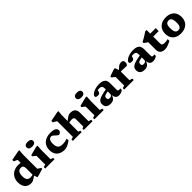

<svg xmlns="http://www.w3.org/2000/svg" viewBox="520 -2619 4515 4515"><g transform="rotate(-45 2777.5 -362.0)"><path d="M413.5 -322.5Q413.5 -371 394.8 -395Q376 -419 332.5 -419Q295.5 -419 269.5 -402Q243.5 -385 230.2 -348.5Q217 -312 217 -252.5Q217 -196.5 230 -162Q243 -127.5 269.8 -111.8Q296.5 -96 337.5 -96Q362.5 -96 391.5 -101.8Q420.5 -107.5 448.5 -118.5V-85Q402 -52 371.2 -32.2Q340.5 -12.5 320.2 -2.8Q300 7 285 10Q270 13 255 13Q183.5 13 135.8 -16.5Q88 -46 64 -100.2Q40 -154.5 40 -228Q40 -294.5 62.8 -346.8Q85.5 -399 125.8 -435.5Q166 -472 219 -491Q272 -510 333 -510Q369 -510 398.8 -505.5Q428.5 -501 458.2 -490.2Q488 -479.5 522.5 -461L413.5 -452V-601Q407.5 -605 391.5 -612.5Q375.5 -620 356.8 -628Q338 -636 322.5 -642.5V-690L562 -737H601L590 -610V-129.5Q595 -126 605 -119Q615 -112 627.2 -104Q639.5 -96 651.2 -88.8Q663 -81.5 671.5 -76.5V-44.5L477 13H452.5L413.5 -91Z M877 -580Q823 -580 795.2 -600.8Q767.5 -621.5 767.5 -659.5Q767.5 -697.5 795.2 -717.2Q823 -737 877 -737Q931 -737 958.8 -717.2Q986.5 -697.5 986.5 -659.5Q986.5 -621.5 958.8 -600.8Q931 -580 877 -580ZM979 -510 969.5 -364.5V-66.5L1035.5 -46.5V0H726V-46.5L793 -66.5V-356Q787 -362 774.2 -372Q761.5 -382 746 -393.8Q730.5 -405.5 715.5 -416.5V-454.5L931.5 -510Z M1406.5 -510Q1476 -510 1516.5 -496.5Q1557 -483 1574.8 -460.5Q1592.5 -438 1592.5 -410.5Q1592.5 -387 1580.8 -369Q1569 -351 1551.5 -341.2Q1534 -331.5 1516 -331.5Q1506.5 -331.5 1491.8 -342Q1477 -352.5 1459.8 -368.2Q1442.5 -384 1425.2 -399.5Q1408 -415 1392.8 -425.8Q1377.5 -436.5 1367 -436.5Q1335.5 -436.5 1312.2 -422.5Q1289 -408.5 1276.5 -376.8Q1264 -345 1264 -291Q1264 -226 1280.5 -186.8Q1297 -147.5 1331.8 -130Q1366.5 -112.5 1422 -112.5Q1465.5 -112.5 1503 -119.5Q1540.5 -126.5 1579 -140.5L1583.5 -81.5Q1536.5 -47 1497.5 -26.2Q1458.5 -5.5 1425.8 3.8Q1393 13 1362.5 13Q1281 13 1222.5 -16.5Q1164 -46 1132.8 -102.5Q1101.5 -159 1101.5 -239Q1101.5 -298.5 1121 -348Q1140.5 -397.5 1179.2 -433.8Q1218 -470 1275 -490Q1332 -510 1406.5 -510Z M2009.5 -46.5 2057.5 -62.5V-309.5Q2057.5 -332.5 2049.8 -347Q2042 -361.5 2024.8 -368.8Q2007.5 -376 1978.5 -376Q1952.5 -376 1925.2 -371Q1898 -366 1874.5 -357.5L1862.5 -394Q1911 -434.5 1942 -458Q1973 -481.5 1993.8 -492.8Q2014.5 -504 2032 -507Q2049.5 -510 2071 -510Q2154 -510 2193.8 -469Q2233.5 -428 2233.5 -349.5V-66.5L2301.5 -46.5V0H2009.5ZM1939 0H1646V-46.5L1713 -66.5V-587.5Q1706.5 -593 1692 -601.8Q1677.5 -610.5 1658.8 -621Q1640 -631.5 1620.5 -642V-690L1861.5 -737H1900.5L1889.5 -610.5V-63L1939 -46.5Z M2514 -580Q2460 -580 2432.2 -600.8Q2404.5 -621.5 2404.5 -659.5Q2404.5 -697.5 2432.2 -717.2Q2460 -737 2514 -737Q2568 -737 2595.8 -717.2Q2623.5 -697.5 2623.5 -659.5Q2623.5 -621.5 2595.8 -600.8Q2568 -580 2514 -580ZM2616 -510 2606.5 -364.5V-66.5L2672.5 -46.5V0H2363V-46.5L2430 -66.5V-356Q2424 -362 2411.2 -372Q2398.5 -382 2383 -393.8Q2367.5 -405.5 2352.5 -416.5V-454.5L2568.5 -510Z M3080 -312 3074.5 -246.5Q3021.5 -239.5 2989 -231.5Q2956.5 -223.5 2939.8 -213.5Q2923 -203.5 2917.2 -190Q2911.5 -176.5 2911.5 -158.5Q2911.5 -126 2925.2 -112Q2939 -98 2973 -98Q2995.5 -98 3012.5 -105.8Q3029.5 -113.5 3039 -127Q3048.5 -140.5 3048.5 -158V-347Q3048.5 -391.5 3028.5 -413.2Q3008.5 -435 2961 -435Q2935.5 -435 2917.2 -433.2Q2899 -431.5 2885 -428L2913 -467.5Q2908.5 -445 2904.2 -427.5Q2900 -410 2895.2 -395.8Q2890.5 -381.5 2884.5 -369Q2876 -349.5 2858.2 -342.8Q2840.5 -336 2810.5 -336Q2777.5 -336 2761.8 -347.5Q2746 -359 2746 -377.5Q2746 -398 2766.5 -421Q2787 -444 2824.5 -464.2Q2862 -484.5 2913.2 -497.2Q2964.5 -510 3026 -510Q3100 -510 3143.5 -489.8Q3187 -469.5 3205.8 -431.8Q3224.5 -394 3224.5 -341.5V-120Q3224.5 -104.5 3229 -95.5Q3233.5 -86.5 3242.5 -82.5Q3251.5 -78.5 3265 -78.5Q3274 -78.5 3284.2 -80Q3294.5 -81.5 3307 -85.5V-31.5Q3278 -11.5 3244 0.5Q3210 12.5 3175 12.5Q3136.5 12.5 3110.5 -2.5Q3084.5 -17.5 3070.8 -48.8Q3057 -80 3054 -128.5L3060 -133Q3048.5 -80.5 3027 -48.2Q3005.5 -16 2973.2 -1.5Q2941 13 2896 13Q2821.5 13 2780.2 -21.2Q2739 -55.5 2739 -124Q2739 -159.5 2752.2 -187.2Q2765.5 -215 2801.5 -237.5Q2837.5 -260 2904.8 -278Q2972 -296 3080 -312Z M3755.5 -507.5Q3793 -507.5 3810.8 -487.2Q3828.5 -467 3828.5 -434.5Q3828.5 -397 3814 -374Q3799.5 -351 3784.5 -351Q3755 -351 3729.8 -352.5Q3704.5 -354 3679.5 -355.2Q3654.5 -356.5 3626.5 -356.5Q3612.5 -356.5 3601.8 -355Q3591 -353.5 3581.2 -349.2Q3571.5 -345 3559 -337L3544 -365Q3586.5 -410.5 3616.8 -438.5Q3647 -466.5 3670 -481.5Q3693 -496.5 3713.2 -502Q3733.5 -507.5 3755.5 -507.5ZM3595.5 -396V-68.5L3671 -46.5V0H3352.5V-46.5L3419.5 -66.5V-351.5Q3412.5 -358.5 3401 -368Q3389.5 -377.5 3374.2 -389Q3359 -400.5 3341.5 -414V-449L3523.5 -511H3555Z M4211.5 -312 4206 -246.5Q4153 -239.5 4120.5 -231.5Q4088 -223.5 4071.2 -213.5Q4054.5 -203.5 4048.8 -190Q4043 -176.5 4043 -158.5Q4043 -126 4056.8 -112Q4070.5 -98 4104.5 -98Q4127 -98 4144 -105.8Q4161 -113.5 4170.5 -127Q4180 -140.5 4180 -158V-347Q4180 -391.5 4160 -413.2Q4140 -435 4092.5 -435Q4067 -435 4048.8 -433.2Q4030.5 -431.5 4016.5 -428L4044.5 -467.5Q4040 -445 4035.8 -427.5Q4031.5 -410 4026.8 -395.8Q4022 -381.5 4016 -369Q4007.5 -349.5 3989.8 -342.8Q3972 -336 3942 -336Q3909 -336 3893.2 -347.5Q3877.5 -359 3877.5 -377.5Q3877.5 -398 3898 -421Q3918.5 -444 3956 -464.2Q3993.5 -484.5 4044.8 -497.2Q4096 -510 4157.5 -510Q4231.5 -510 4275 -489.8Q4318.5 -469.5 4337.2 -431.8Q4356 -394 4356 -341.5V-120Q4356 -104.5 4360.5 -95.5Q4365 -86.5 4374 -82.5Q4383 -78.5 4396.5 -78.5Q4405.5 -78.5 4415.8 -80Q4426 -81.5 4438.5 -85.5V-31.5Q4409.5 -11.5 4375.5 0.5Q4341.5 12.5 4306.5 12.5Q4268 12.5 4242 -2.5Q4216 -17.5 4202.2 -48.8Q4188.5 -80 4185.5 -128.5L4191.5 -133Q4180 -80.5 4158.5 -48.2Q4137 -16 4104.8 -1.5Q4072.5 13 4027.5 13Q3953 13 3911.8 -21.2Q3870.5 -55.5 3870.5 -124Q3870.5 -159.5 3883.8 -187.2Q3897 -215 3933 -237.5Q3969 -260 4036.2 -278Q4103.5 -296 4211.5 -312Z M4716.5 -171Q4716.5 -133 4737.2 -117.2Q4758 -101.5 4808 -101.5Q4830.5 -101.5 4856.8 -105Q4883 -108.5 4914.5 -116V-57Q4860 -30.5 4823 -15Q4786 0.5 4758.8 6.8Q4731.5 13 4705 13Q4654 13 4617 -3Q4580 -19 4560.2 -51.2Q4540.5 -83.5 4540.5 -132.5V-386.5L4450 -448.5V-487.5Q4464.5 -494 4485 -504.5Q4505.5 -515 4529 -528.5Q4552.5 -542 4577.2 -557.2Q4602 -572.5 4625.2 -588.2Q4648.5 -604 4668 -618.5H4716.5V-484.5ZM4644.5 -398.5 4647 -497H4899.5L4897 -398.5Z M5237 -85Q5271.5 -85 5294.5 -99.8Q5317.5 -114.5 5328.8 -147.8Q5340 -181 5340 -235.5Q5340 -297 5329.8 -336Q5319.5 -375 5297.5 -393.5Q5275.5 -412 5241 -412Q5206 -412 5183.2 -397.2Q5160.5 -382.5 5149 -349.2Q5137.5 -316 5137.5 -261.5Q5137.5 -200.5 5148 -161.2Q5158.5 -122 5180.5 -103.5Q5202.5 -85 5237 -85ZM5232 13Q5146.5 13 5086.2 -18Q5026 -49 4993.8 -107.2Q4961.5 -165.5 4961.5 -245Q4961.5 -327 4995.8 -386.5Q5030 -446 5093.8 -478Q5157.5 -510 5246 -510Q5331 -510 5391.5 -479Q5452 -448 5484 -390Q5516 -332 5516 -252Q5516 -170 5481.8 -110.5Q5447.5 -51 5383.8 -19Q5320 13 5232 13Z"/></g></svg>

Font: Newsreader 9pt
Style: Bold
Weight: 700
Designer: Hugues Gentile
Foundry: Production Type
Version: Version 1.003